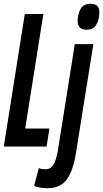

<svg xmlns="http://www.w3.org/2000/svg" viewBox="-33 -774 545 1014"><path d="M-13 0 98 -700H196L100 -95H228L213 0ZM446 -754Q492 -754 492 -708Q491 -671 476 -644Q461 -617 424 -617Q377 -617 377 -664Q378 -701 393 -727.5Q408 -754 446 -754ZM460 -541 369 29Q354 127 320 173.5Q286 220 218 220Q202 220 183.5 217.5Q165 215 147 208L172 114Q183 118 191 119Q199 120 208 120Q235 120 249.5 95Q264 70 272 25L362 -541Z"/></svg>

Font: Georama ExtraCondensed SemiBold
Style: Italic
Weight: 600
Width: 2
Italic angle: -9°
Designer: Jean-Baptiste Levee
Foundry: Production Type
Version: Version 1.000